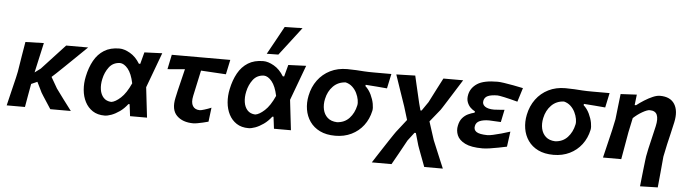

<svg xmlns="http://www.w3.org/2000/svg" viewBox="-55 -1036 5293 1476"><g transform="rotate(5 2592.0 -297.5)"><path d="M12.5 0Q25.5 -53.5 37.5 -104.2Q49.5 -155 65 -217.5L75.5 -266.5Q86.5 -336.5 95.2 -389.5Q104 -442.5 113.5 -498L255.5 -502Q240.5 -435.5 227.5 -376.8Q214.5 -318 204 -271L249 -304.5Q309 -369.5 351 -414.8Q393 -460 428 -498H597.5Q578 -479 549 -450.8Q520 -422.5 487.2 -390.8Q454.5 -359 423.8 -329.5Q393 -300 369.8 -278Q346.5 -256 337 -248L386 -163Q414 -124 443.5 -84.8Q473 -45.5 507.5 0H349Q336 -20 318.5 -47Q301 -74 287.2 -95.2Q273.5 -116.5 271.5 -120.5L232 -201L185.5 -180.5Q177 -133.5 169.2 -90.2Q161.5 -47 153.5 0Z M768.5 12.5Q714 12.5 676.5 -12Q639 -36.5 617.8 -77.8Q596.5 -119 592 -170.2Q587.5 -221.5 599 -275Q613.5 -344.5 643 -397.8Q672.5 -451 720.5 -481Q768.5 -511 838.5 -511Q875.5 -511 920.2 -485.5Q965 -460 997 -407.5H1007.5Q1013.5 -431.5 1020 -454.8Q1026.5 -478 1031.5 -498L1169 -503.5Q1144 -436 1118 -365.8Q1092 -295.5 1068.5 -232.5Q1075.5 -174 1082 -115.8Q1088.5 -57.5 1095.5 0H964.5Q962 -22.5 959 -45.2Q956 -68 953 -91.5H944Q916.5 -55.5 883.8 -32.5Q851 -9.5 820.8 1.5Q790.5 12.5 768.5 12.5ZM811 -96.5Q842 -100.5 883 -137.8Q924 -175 959 -253Q943.5 -327 913.8 -363.2Q884 -399.5 851.5 -400.5Q798 -398 768 -358Q738 -318 727 -265.5Q717.5 -222 723.2 -184.2Q729 -146.5 750.8 -122.5Q772.5 -98.5 811 -96.5Z M1454 12.5Q1370.5 12.5 1325.2 -33Q1280 -78.5 1300 -171Q1312 -228 1325.5 -281.2Q1339 -334.5 1353.5 -396.5L1219.5 -385L1243 -498H1694.5L1670.5 -385Q1622 -388 1573.2 -390.8Q1524.5 -393.5 1477.5 -396.5Q1466.5 -346.5 1456 -297Q1445.5 -247.5 1434.5 -197.5Q1423.5 -146.5 1440 -119.5Q1456.5 -92.5 1495 -92.5Q1504 -92.5 1530.2 -100.5Q1556.5 -108.5 1582.5 -119.5L1569 -10.5Q1550 -5 1527.2 0.2Q1504.5 5.5 1484.5 9Q1464.5 12.5 1454 12.5Z M1879 12.5Q1824.5 12.5 1787 -12Q1749.5 -36.5 1728.2 -77.8Q1707 -119 1702.5 -170.2Q1698 -221.5 1709.5 -275Q1724 -344.5 1753.5 -397.8Q1783 -451 1831 -481Q1879 -511 1949 -511Q1986 -511 2030.8 -485.5Q2075.5 -460 2107.5 -407.5H2118Q2124 -431.5 2130.5 -454.8Q2137 -478 2142 -498L2279.5 -503.5Q2254.5 -436 2228.5 -365.8Q2202.5 -295.5 2179 -232.5Q2186 -174 2192.5 -115.8Q2199 -57.5 2206 0H2075Q2072.5 -22.5 2069.5 -45.2Q2066.5 -68 2063.5 -91.5H2054.5Q2027 -55.5 1994.2 -32.5Q1961.5 -9.5 1931.2 1.5Q1901 12.5 1879 12.5ZM1921.5 -96.5Q1952.5 -100.5 1993.5 -137.8Q2034.5 -175 2069.5 -253Q2054 -327 2024.2 -363.2Q1994.5 -399.5 1962 -400.5Q1908.5 -398 1878.5 -358Q1848.5 -318 1837.5 -265.5Q1828 -222 1833.8 -184.2Q1839.5 -146.5 1861.2 -122.5Q1883 -98.5 1921.5 -96.5ZM1969.5 -569.5Q2000 -624.5 2029.8 -678.5Q2059.5 -732.5 2089 -786.5L2226.5 -789.5Q2203 -758.5 2173.8 -720.5Q2144.5 -682.5 2114.8 -643.5Q2085 -604.5 2059 -571Z M2548.5 12.5Q2479 12.5 2430 -11.5Q2381 -35.5 2352.2 -76.8Q2323.5 -118 2315 -169.8Q2306.5 -221.5 2318 -277Q2332 -345.5 2370 -397Q2408 -448.5 2465.5 -477.2Q2523 -506 2596.5 -506Q2636 -506 2665.8 -504Q2695.5 -502 2727.2 -500Q2759 -498 2803.5 -498H2937.5L2913.5 -385Q2874.5 -388.5 2833.2 -391.8Q2792 -395 2748.5 -398L2746.5 -388.5Q2774.5 -363 2791.5 -327.2Q2808.5 -291.5 2814.8 -257.5Q2821 -223.5 2816.5 -203.5Q2802.5 -138.5 2765.5 -90Q2728.5 -41.5 2673 -14.5Q2617.5 12.5 2548.5 12.5ZM2552.5 -92.5Q2611 -95.5 2648 -135.2Q2685 -175 2697.5 -234.5Q2701.5 -252 2697 -277.5Q2692.5 -303 2679.8 -329.2Q2667 -355.5 2645.5 -375.5Q2624 -395.5 2593.5 -403Q2535 -400 2496.8 -361Q2458.5 -322 2446 -262.5Q2436.5 -218.5 2445 -180.5Q2453.5 -142.5 2480.2 -118.5Q2507 -94.5 2552.5 -92.5Z M2847 192Q2859.5 172 2879.2 141.8Q2899 111.5 2920.8 78Q2942.5 44.5 2962.2 14.8Q2982 -15 2995.5 -35Q3009 -55 3011.5 -58L3088.5 -156.5L3057.5 -258Q3037 -317.5 3016.2 -378.2Q2995.5 -439 2975.5 -498L3121.5 -502Q3128 -472.5 3137.2 -433.5Q3146.5 -394.5 3155 -357.2Q3163.5 -320 3169.5 -295L3184.5 -238.5H3193.5L3241 -307.5Q3270.5 -366 3295.8 -414.8Q3321 -463.5 3339 -498H3491.5Q3478.5 -477.5 3460 -448Q3441.5 -418.5 3421.2 -386.2Q3401 -354 3383 -325.5Q3365 -297 3353 -278.2Q3341 -259.5 3339 -257L3261 -160.5L3306.5 -19.5Q3326.5 28 3341.2 63.8Q3356 99.5 3368.8 130Q3381.5 160.5 3395 192H3251.5Q3244 171.5 3234 145.5Q3224 119.5 3214.8 94.5Q3205.5 69.5 3199 52Q3192.5 34.5 3191.5 31L3164.5 -63H3154L3105.5 0.5Q3074.5 58 3047 106.8Q3019.5 155.5 2999 192Z M3684.5 10.5Q3597 10.5 3550 -13Q3503 -36.5 3488 -73Q3473 -109.5 3481.5 -147.5Q3489 -184.5 3507.8 -206.2Q3526.5 -228 3551 -239.8Q3575.5 -251.5 3600.5 -257.5L3602.5 -268Q3585.5 -275.5 3568.2 -292Q3551 -308.5 3541.8 -333.5Q3532.5 -358.5 3539.5 -392Q3551 -445.5 3600.8 -477.8Q3650.5 -510 3757 -510Q3773.5 -510 3806.8 -505.2Q3840 -500.5 3879.5 -493Q3919 -485.5 3954.5 -478L3921 -370.5Q3861.5 -386.5 3818.8 -395.8Q3776 -405 3764.5 -405Q3716 -404.5 3690.8 -393.2Q3665.5 -382 3660 -355.5Q3654 -327.5 3677.2 -310.8Q3700.5 -294 3748 -294Q3768.5 -295 3789 -296.5Q3809.5 -298 3828 -299.5L3808 -203.5Q3786.5 -204.5 3767 -205.5Q3747.5 -206.5 3716.5 -208Q3673.5 -208 3645.5 -196.2Q3617.5 -184.5 3612 -156.5Q3605.5 -127 3628.2 -111Q3651 -95 3714 -94Q3728 -94 3757 -100.2Q3786 -106.5 3820.8 -116.2Q3855.5 -126 3887.5 -136.5L3871.5 -19Q3841.5 -12.5 3806.8 -5.8Q3772 1 3739.5 5.8Q3707 10.5 3684.5 10.5Z M4232.5 12.5Q4163 12.5 4114 -11.5Q4065 -35.5 4036.2 -76.8Q4007.5 -118 3999 -169.8Q3990.5 -221.5 4002 -277Q4016 -345.5 4054 -397Q4092 -448.5 4149.5 -477.2Q4207 -506 4280.5 -506Q4320 -506 4349.8 -504Q4379.5 -502 4411.2 -500Q4443 -498 4487.5 -498H4621.5L4597.5 -385Q4558.5 -388.5 4517.2 -391.8Q4476 -395 4432.5 -398L4430.5 -388.5Q4458.5 -363 4475.5 -327.2Q4492.5 -291.5 4498.8 -257.5Q4505 -223.5 4500.5 -203.5Q4486.5 -138.5 4449.5 -90Q4412.5 -41.5 4357 -14.5Q4301.5 12.5 4232.5 12.5ZM4236.5 -92.5Q4295 -95.5 4332 -135.2Q4369 -175 4381.5 -234.5Q4385.5 -252 4381 -277.5Q4376.5 -303 4363.8 -329.2Q4351 -355.5 4329.5 -375.5Q4308 -395.5 4277.5 -403Q4219 -400 4180.8 -361Q4142.5 -322 4130 -262.5Q4120.5 -218.5 4129 -180.5Q4137.5 -142.5 4164.2 -118.5Q4191 -94.5 4236.5 -92.5Z M4917 195.5Q4920 167 4924 130Q4928 93 4932 57.2Q4936 21.5 4939.2 -4.5Q4942.5 -30.5 4943.5 -37.5Q4955 -99.5 4969.8 -158.2Q4984.5 -217 4997 -275Q5010 -332.5 4997 -363.2Q4984 -394 4940.5 -394Q4921 -394 4884 -372.8Q4847 -351.5 4815.5 -322L4792 -211Q4782 -153.5 4773.2 -103.5Q4764.5 -53.5 4755 0H4614Q4627 -54.5 4639.2 -105Q4651.5 -155.5 4666 -217L4684 -302Q4689.5 -350 4695 -399Q4700.5 -448 4706.5 -498L4831 -504.5L4821.5 -423H4832.5Q4858.5 -443.5 4890.8 -463.8Q4923 -484 4954.2 -497.5Q4985.5 -511 5009.5 -511Q5089.5 -511 5122.5 -458.8Q5155.5 -406.5 5136.5 -318Q5125.5 -266 5115 -223.5Q5104.5 -181 5096 -143L5076 -47.5Q5070 17.5 5064.8 74.8Q5059.5 132 5053.5 192Z"/></g></svg>

Font: Commissioner Loud SemiBold
Style: Italic
Weight: 600
Italic angle: -12°
Designer: Kostas Bartsokas
Foundry: Kostas Bartsokas
Version: Version 1.000; ttfautohint (v1.8.3)